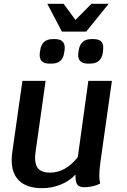

<svg xmlns="http://www.w3.org/2000/svg" viewBox="-20 -972 663 1002"><path d="M504 -126Q498 -81 498 -55Q498 -34 503 -14Q465 5 419 5Q393 5 383 -9Q373 -23 374 -61Q342 -27 296.5 -8.5Q251 10 200 10Q122 10 81.5 -27.5Q41 -65 41 -136Q41 -156 44 -177L97 -550H218L166 -182Q163 -164 163 -148Q163 -108 182 -89.5Q201 -71 240 -71Q322 -71 386 -152L441 -550H564ZM187 -685Q187 -694 188 -698L190 -710Q198 -768 256 -768H267Q318 -768 318 -722Q318 -714 317 -710L315 -698Q308 -640 249 -640H238Q187 -640 187 -685ZM388 -685Q388 -694 389 -698L391 -710Q395 -738 411.5 -753Q428 -768 457 -768H468Q519 -768 519 -724Q519 -715 518 -710L517 -698Q508 -640 450 -640H440Q388 -640 388 -685ZM227 -952H312L374 -868L457 -952H547L430 -807H303Z"/></svg>

Font: Krub SemiBold
Style: Italic
Weight: 600
Italic angle: -8°
Designer: Ekaluck Peanpanawate
Foundry: Cadson Demak Co.,Ltd.
Version: Version 1.000; ttfautohint (v1.6)